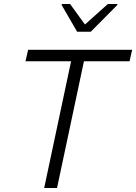

<svg xmlns="http://www.w3.org/2000/svg" viewBox="-20 -936 678 956"><path d="M200 0 334 -631H107L120 -688H638L625 -631H398L264 0ZM364 -778 287 -911 288 -916H329L403 -814L517 -916H565L564 -911L432 -778Z"/></svg>

Font: Saira Light
Style: Italic
Weight: 300
Italic angle: -12°
Designer: Hector Gatti with collaboration of the Omnibus-Type team
Foundry: Omnibus-Type
Version: Version 1.100; ttfautohint (v1.8.3)